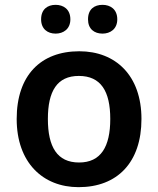

<svg xmlns="http://www.w3.org/2000/svg" viewBox="-20 -830 654 794"><path d="M150 -750C150 -710 177 -691 210 -691C242 -691 271 -710 271 -750C271 -792 242 -810 210 -810C177 -810 150 -792 150 -750ZM344 -750C344 -710 370 -691 404 -691C436 -691 465 -710 465 -750C465 -792 436 -810 404 -810C370 -810 344 -792 344 -750ZM565 -338C565 -518 458 -618 308 -618C148 -618 49 -518 49 -338C49 -158 157 -56 305 -56C465 -56 565 -158 565 -338ZM178 -338C178 -453 216 -516 306 -516C397 -516 436 -453 436 -338C436 -223 397 -158 307 -158C216 -158 178 -223 178 -338Z"/></svg>

Font: Noto Sans Malayalam UI SemiBold
Style: Regular
Weight: 600
Designer: Jelle Bosma - Monotype Design Team
Foundry: Monotype Imaging Inc.
Version: Version 2.104